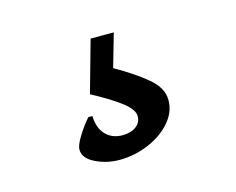

<svg xmlns="http://www.w3.org/2000/svg" viewBox="-52 -99 502 408"><g transform="rotate(-15 199.0 104.5)"><path d="M90 194Q90 184 101.5 165.5Q113 147 126 132H135Q136 159 150 173.5Q164 188 187 188Q205 188 216.5 179.5Q228 171 228 157Q228 142 204 124Q180 106 142 86L174 -28H225L204 45Q246 69 273 91.5Q300 114 300 141Q300 167 281 189Q262 211 231 224Q200 237 167 237Q139 237 114.5 225Q90 213 90 194Z"/></g></svg>

Font: Alegreya
Style: Bold
Weight: 700
Designer: Juan Pablo del Peral
Foundry: Huerta Tipografica
Version: Version 2.008; ttfautohint (v1.8)